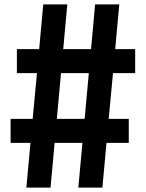

<svg xmlns="http://www.w3.org/2000/svg" viewBox="-20 -750 660 870"><path d="M209 100 227.5 -102.5H353.5L335 100H444L462.5 -102.5H563.5V-211.5H472.5L492 -418.5H592.5V-527.5H502L520.5 -730H411L392.5 -527.5H266.5L285 -730H176L157.5 -527.5H56.5V-418.5H147.5L128 -211.5H28V-102.5H118L99.5 100ZM237.5 -211.5 256.5 -418.5H382.5L363.5 -211.5Z"/></svg>

Font: Monaspace Neon SemiBold
Style: Regular
Weight: 600
Designer: Riley Cran & the Lettermatic Team
Foundry: Lettermatic
Version: Version 1.200 (Monaspace Neon)